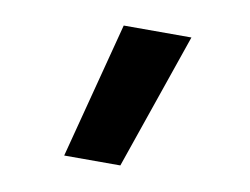

<svg xmlns="http://www.w3.org/2000/svg" viewBox="-48 -836 596 458"><g transform="rotate(10 250.0 -607.0)"><path d="M132 -442 218 -772H382L268 -442Z"/></g></svg>

Font: Iosevka Heavy
Style: Regular
Weight: 900
Monospace: yes
Designer: Belleve Invis
Foundry: Belleve Invis
Version: Version 32.5.0; ttfautohint (v1.8.4)